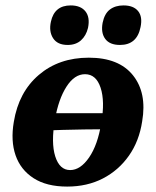

<svg xmlns="http://www.w3.org/2000/svg" viewBox="-20 -680 576 709"><path d="M228 9Q152 9 104 -22Q56 -53 37.5 -106.5Q19 -160 31 -230Q49 -340 123.5 -403.5Q198 -467 308 -467Q419 -467 471 -402Q523 -337 505 -232Q494 -159 456 -105Q418 -51 360 -21Q302 9 228 9ZM239 -52Q277 -52 309 -98.5Q341 -145 354 -226Q368 -306 351.5 -356Q335 -406 294 -406Q255 -406 225.5 -360Q196 -314 183 -239Q168 -153 184 -102.5Q200 -52 239 -52ZM118 -197Q118 -209 120.5 -227.5Q123 -246 128 -262H409Q409 -232 399 -203Q366 -203 290 -202Q214 -201 118 -197ZM423 -514Q385 -514 368.5 -536.5Q352 -559 359 -596Q366 -630 386 -645Q406 -660 436 -660Q473 -660 490 -639Q507 -618 499 -580Q486 -514 423 -514ZM230 -514Q192 -514 176 -539Q160 -564 168 -600Q181 -660 241 -660Q278 -660 295.5 -638Q313 -616 305 -577Q298 -548 279 -531Q260 -514 230 -514Z"/></svg>

Font: Vollkorn
Style: Bold Italic
Weight: 700
Italic angle: -11°
Designer: Friedrich Althausen
Foundry: Friedrich Althausen
Version: Version 5.000; ttfautohint (v1.8.3)